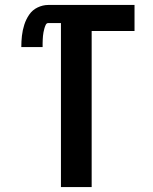

<svg xmlns="http://www.w3.org/2000/svg" viewBox="-20 -755 616 775"><path d="M226 0H350V-630H523V-735H175Q153 -735 132 -725Q111 -715 98 -696Q85 -677 78 -655Q71 -633 68.5 -610.5Q66 -588 66 -565H152Q152 -573 152 -580.5Q152 -588 152.5 -595.5Q153 -603 153.5 -610Q154 -617 155.5 -624.5Q157 -632 159 -639.5Q161 -647 164.5 -654.5Q168 -662 175 -662H226Z"/></svg>

Font: Iosevka Sparkle
Style: Bold
Weight: 700
Designer: Belleve Invis
Foundry: Belleve Invis
Version: Version 4.5.0; ttfautohint (v1.8.3)